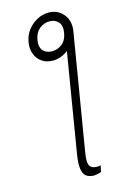

<svg xmlns="http://www.w3.org/2000/svg" viewBox="-139 -817 705 1067"><g transform="rotate(-15 213.5 -283.0)"><path d="M103.7 -620.7Q109 -658 131 -687.9Q153.1 -717.7 185.2 -735.1Q217.3 -752.5 252.8 -752.8Q305.4 -752.5 337 -714.7Q368.6 -676.8 360.8 -620.7L250 46.9Q239.3 105.5 250.9 125.4Q262.4 145.2 294 144.9Q296.2 145.2 304 144.2Q311.8 143.1 313.9 140.6L306.8 177.6Q301.1 181.8 286.4 184.3Q271.7 186.8 265.6 187.5Q215.9 186.8 203.5 151.1Q191.1 115.4 203.1 46.9L296.9 -519.9Q277.7 -505 255 -496.6Q232.2 -488.3 208.8 -488.6Q172.6 -488.3 146.7 -506.4Q120.7 -524.5 109.2 -554.7Q97.7 -584.9 103.7 -620.7ZM217.3 -539.8Q250 -539.8 275.7 -560Q301.5 -580.3 308.2 -622.2Q315 -661.9 296.5 -683.2Q278.1 -704.5 245.7 -704.5Q213.4 -704.5 187.5 -683.4Q161.6 -662.3 154.8 -622.2Q148.1 -580.3 166.9 -560Q185.7 -539.8 217.3 -539.8Z"/></g></svg>

Font: Inter UI Thin
Style: Italic
Weight: 100
Italic angle: -9.39999°
Designer: Rasmus Andersson
Foundry: rsms
Version: 3.2;8d6f07862